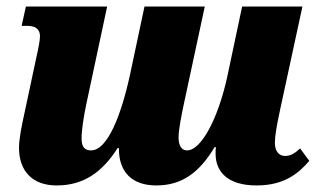

<svg xmlns="http://www.w3.org/2000/svg" viewBox="-20 -556 974 586"><path d="M153 10C234 10 291 -29 339 -104H343V-101C343 -32 382 10 457 10C536 10 589 -30 635 -107H639C638 -102 638 -97 638 -87C638 -29 678 10 763 10C848 10 891 -27 924 -65L896 -103C880 -88 867 -80 850 -80C831 -80 819 -95 819 -120C819 -140 824 -170 834 -217L903 -536H719L673 -319C645 -193 594 -97 551 -97C535 -97 525 -110 525 -137C525 -160 534 -205 541 -238L605 -536H421L377 -329C350 -204 308 -97 258 -97C236 -97 229 -110 229 -134C229 -158 235 -199 244 -241L307 -536H59L46 -477H65C91 -477 102 -464 102 -446C102 -433 98 -412 91 -381L56 -217C46 -172 38 -132 38 -105C38 -36 77 10 153 10Z"/></svg>

Font: Noto Serif SemiCondensed Black
Style: Italic
Weight: 900
Width: 4
Italic angle: -12°
Designer: Monotype Design Team
Foundry: Monotype Imaging Inc.
Version: Version 2.014